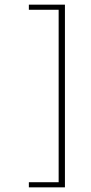

<svg xmlns="http://www.w3.org/2000/svg" viewBox="-20 -665 389 825"><path d="M104 -645H259V140H104V118H232V-623H104Z"/></svg>

Font: Tajawal ExtraLight
Style: Regular
Weight: 275
Designer: Boutros Fonts
Foundry: Created by Boutros International 2017
Version: Version 1.700